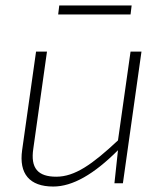

<svg xmlns="http://www.w3.org/2000/svg" viewBox="-20 -671 600 703"><path d="M462 -651H197L193 -618H458ZM458 -482 412 -157C318 -69 254 -24 186 -24C119 -24 91 -55 102 -127L152 -482H112L61 -121C49 -35 88 12 175 12C246 12 324 -33 412 -121L399 0H430L498 -482Z"/></svg>

Font: Exo 2 Extra Light
Style: Italic
Weight: 250
Italic angle: -8°
Designer: Natanael Gama
Version: Version 1.001;PS 001.001;hotconv 1.0.88;makeotf.lib2.5.64775